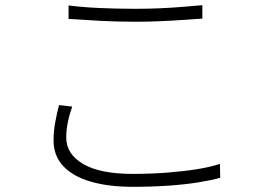

<svg xmlns="http://www.w3.org/2000/svg" viewBox="-20 -708 1040 742"><path d="M245 -687Q298 -680 365 -677Q432 -674 504 -674Q552 -674 598 -676Q644 -678 686 -681.5Q728 -685 762 -688V-636Q729 -634 686.5 -631Q644 -628 597 -626Q550 -624 504 -624Q431 -624 367 -627.5Q303 -631 245 -635ZM259 -296Q248 -265 242 -235Q236 -205 236 -176Q236 -113 301 -74.5Q366 -36 493 -36Q564 -36 627.5 -41Q691 -46 743.5 -54.5Q796 -63 830 -75L831 -21Q800 -12 748 -3.5Q696 5 631 9.5Q566 14 494 14Q400 14 331 -6Q262 -26 224.5 -66Q187 -106 187 -165Q187 -202 193.5 -236Q200 -270 208 -302Z"/></svg>

Font: Noto Sans JP Thin Light
Style: Regular
Weight: 300
Version: Version 2.004-H2;hotconv 1.0.118;makeotfexe 2.5.65603